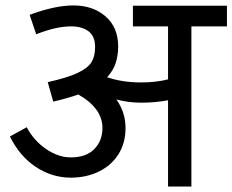

<svg xmlns="http://www.w3.org/2000/svg" viewBox="-20 -679 846 699"><path d="M676.8 -583V0H591.8V-314Q545.9 -305.2 494.1 -305.2Q447.3 -305.2 403.8 -316.9Q437 -270 437 -212.9Q437 -157.7 410.9 -116.9Q384.8 -76.2 339.4 -54.2Q293.9 -32.2 237.8 -32.2Q169.9 -32.2 110.8 -71Q51.8 -109.9 16.1 -182.1L77.1 -215.8Q104 -166 148.4 -136Q192.9 -106 237.8 -106Q293.9 -106 323.5 -136.5Q353 -167 353 -212.9Q353 -284.7 265.1 -335Q221.2 -319.8 173.8 -309.1L153.8 -379.9Q225.6 -396 262.7 -413.6Q299.8 -431.2 313 -452.6Q326.2 -474.1 326.2 -507.8Q326.2 -546.9 302.5 -564.9Q278.8 -583 238.8 -583Q184.6 -583 111.8 -554.2L87.9 -625Q179.7 -659.2 247.1 -659.2Q318.8 -659.2 364.5 -619.1Q410.2 -579.1 410.2 -509.8Q410.2 -476.6 401.1 -449.2Q392.1 -421.9 370.1 -397.9Q424.3 -378.9 494.1 -378.9Q548.3 -378.9 591.8 -390.1V-583H463.9V-658.2H806.2V-583Z"/></svg>

Font: Sarala
Style: Regular
Weight: 400
Designer: Andres Torresi
Foundry: Huerta Tipografica
Version: Version 1.004;PS 001.003;hotconv 1.0.70;makeotf.lib2.5.58329